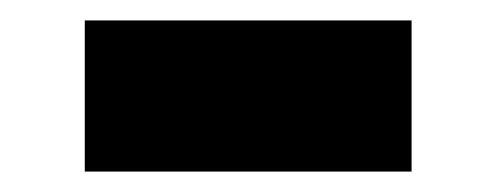

<svg xmlns="http://www.w3.org/2000/svg" viewBox="-20 -367 485 188"><path d="M63 -199V-347H383V-199Z"/></svg>

Font: Nunito Sans 6pt Black
Style: Regular
Weight: 900
Version: Version 3.101;gftools[0.9.27]